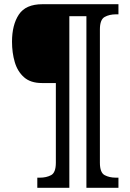

<svg xmlns="http://www.w3.org/2000/svg" viewBox="-20 -780 619 911"><path d="M157 111V63H169Q200 63 222.5 51Q245 39 245 -8V-386H179Q125 -386 94 -413.5Q63 -441 50 -485.5Q37 -530 37 -582Q37 -662 69.5 -711Q102 -760 181 -760H542V-712H530Q499 -712 476.5 -699.5Q454 -687 454 -640V-8Q454 39 476.5 51Q499 63 530 63H542V111H390V-703H309V111Z"/></svg>

Font: Noto Serif Hebrew SemiCondensed SemiBold
Style: Regular
Weight: 600
Width: 4
Designer: Monotype Design Team
Foundry: Monotype Imaging Inc.
Version: Version 2.004; ttfautohint (v1.8.4.7-5d5b)